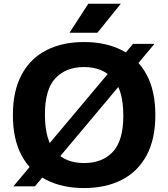

<svg xmlns="http://www.w3.org/2000/svg" viewBox="-20 -968 874 998"><path d="M417 9.5Q304.5 9.5 221.2 -32.8Q138 -75 92.5 -159.5Q47 -244 47 -370Q47 -496 92.8 -580.5Q138.5 -665 221.5 -707.2Q304.5 -749.5 417 -749.5Q530 -749.5 613.2 -707Q696.5 -664.5 742 -580Q787.5 -495.5 787.5 -370Q787.5 -244.5 741.8 -160Q696 -75.5 612.8 -33Q529.5 9.5 417 9.5ZM417 -120.5Q512.5 -120.5 566.8 -179Q621 -237.5 621 -366.5Q621 -500.5 566.2 -560Q511.5 -619.5 417 -619.5Q323 -619.5 268.2 -561.5Q213.5 -503.5 213.5 -373.5Q213.5 -238.5 267.5 -179.5Q321.5 -120.5 417 -120.5ZM161.5 0.5H49.5L671.5 -740H783ZM341.5 -798 439 -948.5H608L486.5 -798Z"/></svg>

Font: Encode Sans Semi Expanded
Style: Bold
Weight: 700
Width: 6
Designer: Multiple Designers
Foundry: Impallari Type
Version: Version 3.000; ttfautohint (v1.8.3) -l 8 -r 50 -G 200 -x 14 